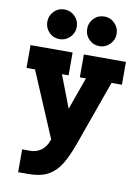

<svg xmlns="http://www.w3.org/2000/svg" viewBox="-103 -811 812 1110"><g transform="rotate(10 303.0 -256.5)"><path d="M586 -372H525L389 9Q360 89 331 135.5Q302 182 258 206Q214 230 144 230H83V96H131Q166 96 193.5 76.5Q221 57 235 19L238 10L76 -372H26V-506H273V-372H234L307 -182L375 -372H339V-506H586ZM98 -656Q98 -692 123 -717.5Q148 -743 185 -743Q220 -743 245.5 -717.5Q271 -692 271 -656Q271 -620 245.5 -594.5Q220 -569 185 -569Q148 -569 123 -594.5Q98 -620 98 -656ZM332 -656Q332 -692 357 -717.5Q382 -743 419 -743Q454 -743 479.5 -717.5Q505 -692 505 -656Q505 -620 479.5 -594.5Q454 -569 419 -569Q382 -569 357 -594.5Q332 -620 332 -656Z"/></g></svg>

Font: Arvo
Style: Bold
Weight: 700
Designer: Anton Koovit (Cyrillic Expansion: Cyreal)
Foundry: Anton Koovit, Yassin Baggar
Version: Version 3.000